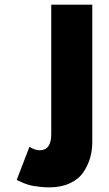

<svg xmlns="http://www.w3.org/2000/svg" viewBox="-20 -533 470 828"><path d="M201 -513H378V79Q378 116 368.5 148.5Q359 181 339 210.5Q319 240 281 257.5Q243 275 193 275Q173 275 155 273Q137 271 125 269Q113 267 100 263Q87 259 81.5 256.5Q76 254 65 249Q54 244 52 243L107 100Q130 115 152 115Q201 115 201 45Z"/></svg>

Font: Hussar
Style: BoldWeb
Weight: 700
Foundry: Cannot Into Space Fonts
Version: Version 2.00